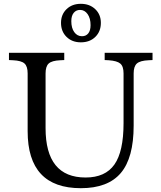

<svg xmlns="http://www.w3.org/2000/svg" viewBox="-20 -977 846 1007"><path d="M404 10Q125 10 125 -289V-592Q125 -629 108.5 -644Q92 -659 48 -661L27 -662V-700H317V-662L296 -661Q252 -659 235.5 -644Q219 -629 219 -592V-305Q219 -46 429 -46Q532 -46 580 -114Q628 -182 628 -331V-592Q628 -629 611 -643.5Q594 -658 550 -661L529 -662V-700H780V-662L759 -661Q715 -659 698 -644Q681 -629 681 -592V-318Q681 -149 613.5 -69.5Q546 10 404 10ZM404 -755Q358 -755 329 -783.5Q300 -812 300 -857Q300 -901 329 -929Q358 -957 404 -957Q450 -957 479.5 -929Q509 -901 509 -857Q509 -812 480 -783.5Q451 -755 404 -755ZM410 -787Q431 -787 443 -802Q455 -817 455 -845Q455 -881 439.5 -903Q424 -925 400 -925Q379 -925 366.5 -909.5Q354 -894 354 -866Q354 -830 369.5 -808.5Q385 -787 410 -787Z"/></svg>

Font: Hedvig Letters Serif 14pt
Style: Regular
Weight: 400
Designer: Alexander Örn & Tor Weibull
Foundry: Kanon Foundry
Version: Version 1.000; ttfautohint (v1.8.4.7-5d5b)